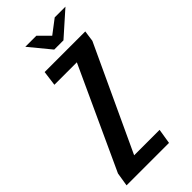

<svg xmlns="http://www.w3.org/2000/svg" viewBox="-257 -774 822 822"><g transform="rotate(-45 154.0 -363.0)"><path d="M-24 0 -14 -62 198 -523H62L71 -591H317L310 -541L90 -68H244L233 0ZM168 -630 89 -726H156L204 -678L267 -726H332L224 -630Z"/></g></svg>

Font: Alumni Sans SemiBold
Style: Italic
Weight: 600
Italic angle: -8°
Version: Version 1.016